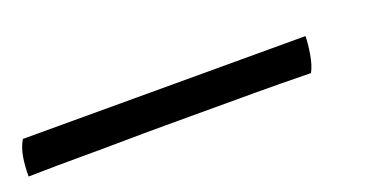

<svg xmlns="http://www.w3.org/2000/svg" viewBox="-58 -39 626 309"><g transform="rotate(-20 255.0 116.0)"><path d="M-40 146Q-40 128 -37.5 113Q-35 98 -28 86H456Q456 98 453 116Q450 134 444 145Q387 144 348 144Q309 144 274 144Q239 144 196 144Q158 144 123.5 144.5Q89 145 50 145Q11 145 -40 146Z"/></g></svg>

Font: Vollkorn SemiBold
Style: Italic
Weight: 600
Italic angle: -11°
Designer: Friedrich Althausen
Foundry: Friedrich Althausen
Version: Version 5.000